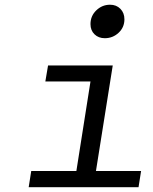

<svg xmlns="http://www.w3.org/2000/svg" viewBox="-20 -784 640 804"><path d="M418.9 -624Q392.6 -624 375.7 -640.4Q358.9 -656.7 358.9 -683.1Q358.9 -717.3 383.3 -740.7Q407.7 -764.2 440.9 -764.2Q467.3 -764.2 484.1 -747.1Q501 -730 501 -703.1Q501 -669.4 476.6 -646.7Q452.1 -624 418.9 -624ZM100.1 0 110.8 -67.9H299.8L358.9 -442.9H169.9L181.2 -509.8H452.1L381.8 -67.9H570.8L560.1 0Z"/></svg>

Font: Office Code Pro Italic
Style: Regular
Weight: 400
Italic angle: -9°
Designer: Nathan Rutzky & Paul D. Hunt
Foundry: Adobe Systems Incorporated
Version: Version 1.004;PS 001.004;hotconv 1.0.70;makeotf.lib2.5.58329